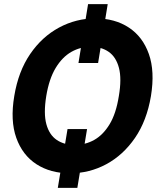

<svg xmlns="http://www.w3.org/2000/svg" viewBox="-20 -826 767 926"><path d="M399.9 -203.6 353 80.1H258.8L305.7 -203.6ZM499.5 -806.2 453.1 -522H358.4L404.8 -806.2ZM708 -362.8Q688 -243.7 630.9 -160.6Q573.7 -77.6 492.4 -33.9Q411.1 9.8 317.4 9.8Q223.6 9.8 156 -33.9Q88.4 -77.6 58.6 -161.1Q28.8 -244.6 48.8 -362.8Q68.4 -481.9 125.5 -565.4Q182.6 -648.9 264.9 -693.1Q347.2 -737.3 440.4 -737.3Q534.2 -737.3 601.3 -693.1Q668.5 -648.9 698 -565.4Q727.5 -481.9 708 -362.8ZM553.2 -362.8Q567.4 -446.3 553.7 -498.5Q540 -550.8 504.6 -575.7Q469.2 -600.6 418.5 -600.1Q367.7 -600.6 324 -575.7Q280.3 -550.8 248.5 -498.3Q216.8 -445.8 203.1 -362.8Q189.5 -278.8 203.6 -227.1Q217.8 -175.3 253.7 -151.1Q289.6 -127 339.8 -127Q391.1 -127 434.3 -151.1Q477.5 -175.3 508.8 -227.1Q540 -278.8 553.2 -362.8Z"/></svg>

Font: Inter Tight
Style: Bold Italic
Weight: 700
Italic angle: -9.39999°
Designer: Rasmus Andersson
Foundry: rsms
Version: Version 3.004